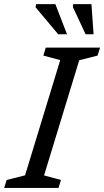

<svg xmlns="http://www.w3.org/2000/svg" viewBox="-40 -930 514 950"><path d="M258 -632.5 174.5 -655 186.5 -694.5H455L443 -655L352 -632L178 -62L261.5 -39.5L249.5 0H-19.5L-7 -39.5L84 -62.5ZM291.5 -760.5H248L136 -894L139 -909.5H234ZM423 -760.5H383.5L320.5 -895.5L322.5 -909.5H412.5Z"/></svg>

Font: Newsreader 10pt
Style: Italic
Weight: 400
Italic angle: -17°
Version: Version 1.003